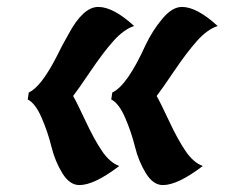

<svg xmlns="http://www.w3.org/2000/svg" viewBox="-20 -594 678 554"><path d="M60 -307 63 -327Q98 -343 142 -428Q159 -463 178 -496Q220 -574 263.5 -574Q307 -574 367 -519Q337 -509 307.5 -476Q278 -443 241.5 -389Q205 -335 191 -317Q202 -298 227 -244.5Q252 -191 274.5 -158Q297 -125 324 -115Q252 -60 209 -60Q181 -60 160 -94Q139 -128 128.5 -170.5Q118 -213 100 -254.5Q82 -296 60 -307ZM301 -307 304 -327Q347 -347 400 -464Q420 -506 448.5 -540Q477 -574 505 -574Q548 -574 608 -519Q578 -509 548.5 -476Q519 -443 482.5 -389Q446 -335 432 -317Q443 -298 468 -244.5Q493 -191 515.5 -158Q538 -125 565 -115Q493 -60 450 -60Q422 -60 401 -94Q380 -128 369.5 -170.5Q359 -213 341 -254.5Q323 -296 301 -307Z"/></svg>

Font: Merienda One
Style: Regular
Weight: 400
Designer: Eduardo Rodriguez Tunni
Foundry: Eduardo Rodriguez Tunni
Version: Version 1.001